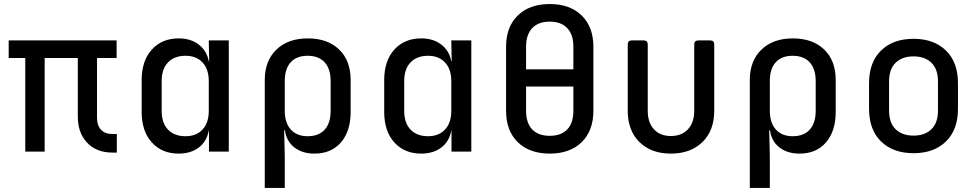

<svg xmlns="http://www.w3.org/2000/svg" viewBox="-20 -750 4840 950"><path d="M536 5Q458 5 411.5 -43.5Q365 -92 365 -173V-463H201V0H105V-463H23V-550H557V-463H460V-169Q460 -129 480 -108Q500 -87 534 -87H558V5Z M864 10Q781 10 731 -45.5Q681 -101 681 -196V-354Q681 -449 731 -504.5Q781 -560 864 -560Q924 -560 963.5 -529.5Q1003 -499 1013 -447H1015L1013 -550H1112V0H1014V-104H1013Q1003 -50 963.5 -20Q924 10 864 10ZM898 -76Q951 -76 982 -109Q1013 -142 1013 -202V-348Q1013 -408 982 -441Q951 -474 898 -474Q843 -474 811.5 -441.5Q780 -409 780 -349V-202Q780 -141 811.5 -108.5Q843 -76 898 -76Z M1290 180V-354Q1290 -449 1347.5 -504.5Q1405 -560 1503 -560Q1601 -560 1658 -505Q1715 -450 1715 -354V-197Q1715 -101 1667 -45.5Q1619 10 1536 10Q1475 10 1436 -21Q1397 -52 1390 -105H1386L1389 21V180ZM1502 -76Q1557 -76 1586.5 -108.5Q1616 -141 1616 -202V-349Q1616 -409 1586.5 -441.5Q1557 -474 1502 -474Q1447 -474 1418 -441.5Q1389 -409 1389 -349V-202Q1389 -142 1419 -109Q1449 -76 1502 -76Z M2064 10Q1981 10 1931 -45.5Q1881 -101 1881 -196V-354Q1881 -449 1931 -504.5Q1981 -560 2064 -560Q2124 -560 2163.5 -529.5Q2203 -499 2213 -447H2215L2213 -550H2312V0H2214V-104H2213Q2203 -50 2163.5 -20Q2124 10 2064 10ZM2098 -76Q2151 -76 2182 -109Q2213 -142 2213 -202V-348Q2213 -408 2182 -441Q2151 -474 2098 -474Q2043 -474 2011.5 -441.5Q1980 -409 1980 -349V-202Q1980 -141 2011.5 -108.5Q2043 -76 2098 -76Z M2700 10Q2600 10 2542 -46.5Q2484 -103 2484 -202V-519Q2484 -617 2542 -673.5Q2600 -730 2700 -730Q2800 -730 2858 -673.5Q2916 -617 2916 -519V-202Q2916 -103 2858 -46.5Q2800 10 2700 10ZM2583 -407H2817V-519Q2817 -579 2786.5 -611Q2756 -643 2700 -643Q2644 -643 2613.5 -611Q2583 -579 2583 -519ZM2700 -78Q2756 -78 2786.5 -109.5Q2817 -141 2817 -202V-322H2583V-202Q2583 -141 2613.5 -109.5Q2644 -78 2700 -78Z M3299 10Q3202 10 3144 -47Q3086 -104 3086 -202V-530Q3086 -550 3106 -550H3165Q3185 -550 3185 -530V-202Q3185 -144 3215.5 -110.5Q3246 -77 3299 -77Q3353 -77 3384 -110.5Q3415 -144 3415 -202V-530Q3415 -550 3435 -550H3494Q3514 -550 3514 -530V-202Q3514 -104 3455.5 -47Q3397 10 3299 10Z M3690 180V-354Q3690 -449 3747.5 -504.5Q3805 -560 3903 -560Q4001 -560 4058 -505Q4115 -450 4115 -354V-197Q4115 -101 4067 -45.5Q4019 10 3936 10Q3875 10 3836 -21Q3797 -52 3790 -105H3786L3789 21V180ZM3902 -76Q3957 -76 3986.5 -108.5Q4016 -141 4016 -202V-349Q4016 -409 3986.5 -441.5Q3957 -474 3902 -474Q3847 -474 3818 -441.5Q3789 -409 3789 -349V-202Q3789 -142 3819 -109Q3849 -76 3902 -76Z M4500 8Q4399 8 4339.5 -50Q4280 -108 4280 -212V-338Q4280 -442 4339.5 -500Q4399 -558 4500 -558Q4601 -558 4660.5 -500Q4720 -442 4720 -338V-212Q4720 -108 4660.5 -50Q4601 8 4500 8ZM4500 -79Q4556 -79 4588.5 -110.5Q4621 -142 4621 -203V-347Q4621 -408 4588.5 -439.5Q4556 -471 4500 -471Q4444 -471 4411.5 -439.5Q4379 -408 4379 -347V-203Q4379 -142 4411.5 -110.5Q4444 -79 4500 -79Z"/></svg>

Font: Pitagon Sans Mono Medium
Style: Regular
Weight: 500
Monospace: yes
Designer: Travis Tran
Foundry: Pitagon
Version: Version 1.001; ttfautohint (v1.8.4.7-5d5b);gftools[0.9.26]